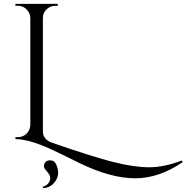

<svg xmlns="http://www.w3.org/2000/svg" viewBox="-20 -720 966 994"><path d="M250 19Q463 93 569.5 119.5Q676 146 752.5 146Q829 146 921 111L926 119Q804 203 680 203Q553 203 391 124Q266 62 236 49Q129 1 60 0V-10H73Q99 -10 117.5 -28Q136 -46 137 -73V-627Q136 -653 117.5 -671.5Q99 -690 73 -690H60V-700H279V-690H266Q240 -690 221 -671.5Q202 -653 202 -627V-50Q202 -32 204 -22.5Q206 -13 217 -1Q228 11 250 19ZM210 127Q218 110 239 110Q262 110 271.5 132.5Q281 155 281 175.5Q281 196 268 216Q245 252 203 254L201 247Q224 240 233 225Q249 198 228 174Q227 172 223 167.5Q219 163 217 160.5Q215 158 212 153.5Q209 149 208 145Q206 136 210 127Z"/></svg>

Font: Cinzel Decorative
Style: Regular
Weight: 400
Designer: Natanael Gama
Version: Version 1.001;PS 001.001;hotconv 1.0.56;makeotf.lib2.0.21325